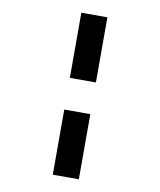

<svg xmlns="http://www.w3.org/2000/svg" viewBox="-98 -937 895 1074"><g transform="rotate(10 350.0 -400.0)"><path d="M424 -860V-490H276V-860ZM424 -310V60H276V-310Z"/></g></svg>

Font: Martian Mono ExtraBold
Style: Regular
Weight: 800
Monospace: yes
Designer: Roman Shamin
Foundry: Evil Martians
Version: Version 1.000; ttfautohint (v1.8.4.7-5d5b)